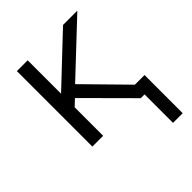

<svg xmlns="http://www.w3.org/2000/svg" viewBox="-206 -636 945 945"><g transform="rotate(-45 266.5 -163.0)"><path d="M441.4 -67.4Q458 -67.4 508.8 -67.4Q508.8 -1 508.8 198.2Q492.2 198.2 441.4 198.2Q441.4 131.8 441.4 -67.4ZM78.1 0Q78.1 -130.9 78.1 -525.4Q96.7 -525.4 153.3 -525.4Q153.3 -466.8 153.3 -293Q214.8 -350.6 399.4 -525.4Q423.8 -525.4 499 -525.4Q433.6 -462.9 235.4 -277.3Q303.7 -208 507.8 0Q484.4 0 415 0Q357.4 -57.6 186.5 -229.5Q178.7 -221.7 153.3 -198.2Q153.3 -148.4 153.3 0Q134.8 0 78.1 0Z"/></g></svg>

Font: Gothic A1
Style: Regular
Weight: 400
Designer: HanYang I&C Co.,Ltd.
Version: Version 2.50